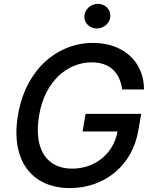

<svg xmlns="http://www.w3.org/2000/svg" viewBox="-20 -958 789 988"><path d="M608.7 -497.5H721.2C720.9 -639.2 616.1 -737.2 458.8 -737.2C271 -737.2 109.4 -595.5 72.1 -363.3C33.7 -133.2 143.1 9.9 340.2 9.9C516.7 9.9 662.6 -105.5 692.1 -289.4L706.7 -372.2H420.5L404.8 -281.6H584.9C563.6 -164.8 467.3 -90.2 350.9 -90.2C222.7 -90.2 151.6 -187.1 181.1 -364C210.2 -540.1 327.8 -637.1 451 -637.1C547.2 -637.1 596.6 -583.5 608.7 -497.5ZM414.1 -874.6C412.3 -839.8 441.4 -811.4 478 -811.4C514.9 -811.4 546.5 -839.8 547.9 -874.6C549.7 -909.8 520.6 -938.2 484 -938.2C447.1 -938.2 415.5 -909.8 414.1 -874.6Z"/></svg>

Font: Margiela Sans Medium
Style: Italic
Weight: 500
Italic angle: -9.39999°
Designer: Stefan Endress, Andreas Faust
Version: Version 1.100;FEAKit 1.0